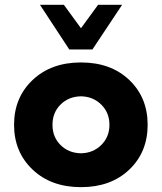

<svg xmlns="http://www.w3.org/2000/svg" viewBox="-20 -770 675 800"><path d="M268.6 -564 146.5 -750H246.1L317.4 -652.3L388.7 -750H488.8L365.2 -564ZM518.6 -63.2Q441.9 9.8 317.4 9.8Q192.9 9.8 115.7 -63.5Q38.6 -136.7 38.6 -250Q38.6 -363.3 115.7 -436.5Q192.9 -509.8 317.4 -509.8Q441.9 -509.8 518.6 -436.8Q595.2 -363.8 595.2 -250Q595.2 -136.2 518.6 -63.2ZM317.4 -131.3Q368.2 -132.3 402.1 -166Q436 -199.7 436 -250Q436 -300.3 402.1 -334Q368.2 -367.7 317.4 -368.7Q265.6 -367.7 232.2 -334.2Q198.7 -300.8 198.7 -250Q198.7 -199.2 232.2 -165.8Q265.6 -132.3 317.4 -131.3Z"/></svg>

Font: Now
Style: Bold
Weight: 700
Designer: Alfredo Marco Pradil
Foundry: Alfredo Marco Pradil
Version: Version 1.002;PS 001.002;hotconv 1.0.88;makeotf.lib2.5.64775